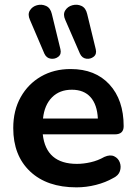

<svg xmlns="http://www.w3.org/2000/svg" viewBox="-20 -796 584 826"><path d="M324 -565 261 -710Q250 -734 260.5 -751Q271 -768 291.5 -773.5Q312 -779 330.5 -770.5Q349 -762 355 -736L392 -584Q397 -563 383 -552Q369 -541 351 -543.5Q333 -546 324 -565ZM171 -565 109 -710Q98 -734 108.5 -751Q119 -768 139 -773.5Q159 -779 178 -770.5Q197 -762 203 -736L240 -584Q245 -563 231 -552Q217 -541 198.5 -543.5Q180 -546 171 -565ZM309 10Q182 10 109.5 -58.5Q37 -127 37 -245Q37 -321 69 -378Q101 -435 156.5 -467Q212 -499 284 -499Q390 -499 451 -432.5Q512 -366 512 -253Q512 -218 474 -218H164Q178 -91 311 -91Q339 -91 370 -98Q401 -105 429 -121Q454 -132 471.5 -123.5Q489 -115 495.5 -97Q502 -79 496 -60Q490 -41 467 -30Q434 -11 392.5 -0.5Q351 10 309 10ZM165 -286H401Q398 -346 369.5 -378Q341 -410 289 -410Q236 -410 203.5 -377Q171 -344 165 -286Z"/></svg>

Font: Chiron GoRound TC SB
Style: Regular
Weight: 500
Designer: Ryoko NISHIZUKA 西塚涼子 (kana, bopomofo & ideographs); Paul D. Hunt (Latin, Greek & Cyrillic); Sandoll Communications 산돌커뮤니
Foundry: Adobe
Version: Version 1.000;hotconv 1.1.1;makeotfexe 2.6.0